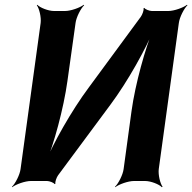

<svg xmlns="http://www.w3.org/2000/svg" viewBox="-20 -757 804 803"><path d="M569 -687 352 -392C278 -293 201 -155 167 -72L171 -71C205 -154 246 -302 262 -418L296 -661C299 -685 318 -722 332 -735L330 -737C315 -725 276 -711 252 -711H206C182 -711 147 -725 136 -737L134 -735C144 -722 153 -685 150 -661L66 -50C63 -26 44 11 30 24L31 26C46 14 85 0 109 0H177C186 0 206 7 208 13L212 11C209 5 217 -16 223 -24L441 -318C515 -417 591 -555 625 -638L622 -639C588 -556 546 -408 530 -292L497 -50C494 -26 475 11 461 24L462 26C477 14 516 0 540 0H587C611 0 646 14 657 26L660 24C650 11 641 -26 644 -50L728 -661C731 -685 750 -722 764 -735L762 -737C747 -725 708 -711 684 -711H615C606 -711 586 -718 584 -724L580 -722C583 -716 575 -695 569 -687Z"/></svg>

Font: Asimov
Style: EdgeIt
Weight: 500
Designer: Google
Version: Version 2.000980: 2014